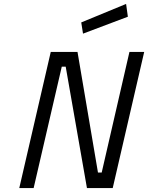

<svg xmlns="http://www.w3.org/2000/svg" viewBox="-20 -956 753 976"><path d="M402 -785 393 -842 621 -936 630 -871ZM78 0 238 -692H374L478 -79H497L638 -692H713L553 0H422L314 -617H294L151 0Z"/></svg>

Font: Titillium Web
Style: Italic
Weight: 400
Italic angle: -13°
Version: Version 1.002;PS 57.000;hotconv 1.0.70;makeotf.lib2.5.55311